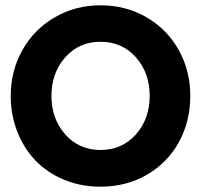

<svg xmlns="http://www.w3.org/2000/svg" viewBox="-20 -692 782 724"><path d="M20.5 -330.5Q20.5 -425.5 64.8 -503.8Q109 -582 186.8 -627Q264.5 -672 359 -672Q454.5 -672 532.2 -627Q610 -582 653.8 -503.8Q697.5 -425.5 697.5 -330.5Q697.5 -234.5 654.8 -156.5Q612 -78.5 534.2 -33.2Q456.5 12 359 12Q284.5 12 221 -14.5Q157.5 -41 113.8 -86.8Q70 -132.5 45.2 -195.5Q20.5 -258.5 20.5 -330.5ZM359 -126.5Q440.5 -126.5 492.5 -185.2Q544.5 -244 544.5 -330.5Q544.5 -417 492.5 -475.8Q440.5 -534.5 359 -534.5Q278 -534.5 226 -475.8Q174 -417 174 -330.5Q174 -244 226 -185.2Q278 -126.5 359 -126.5Z"/></svg>

Font: League Spartan
Style: Bold
Weight: 700
Foundry: The League of Moveable Type
Version: Version 2.002